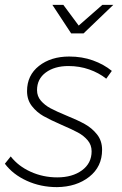

<svg xmlns="http://www.w3.org/2000/svg" viewBox="-27 -759 502 788"><path d="M-7 -87 17 -117Q48 -77 99 -54Q150 -31 208 -31Q270 -31 309.5 -60Q349 -89 349 -138Q349 -164 333 -183Q317 -202 293 -215Q269 -228 227 -246Q179 -267 151.5 -282.5Q124 -298 104 -323.5Q84 -349 84 -385Q84 -450 133 -488.5Q182 -527 257 -527Q310 -527 354.5 -511Q399 -495 432 -468L409 -436Q379 -460 339 -474Q299 -488 254 -488Q197 -488 161 -461.5Q125 -435 125 -389Q125 -364 141 -345.5Q157 -327 180.5 -314.5Q204 -302 245 -285Q292 -266 321.5 -249.5Q351 -233 371.5 -207Q392 -181 392 -144Q392 -75 339.5 -33.5Q287 8 207 9Q140 9 83 -17Q26 -43 -7 -87ZM393 -739H438L316 -622H265L188 -739H233L296 -654Z"/></svg>

Font: Gontserrat ExtraLight
Style: Italic
Weight: 275
Italic angle: -11.3°
Designer: Julieta Ulanovsky
Foundry: Julieta Ulanovsky
Version: Version 6.001